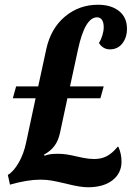

<svg xmlns="http://www.w3.org/2000/svg" viewBox="-20 -783 555 809"><path d="M479 -164 476 -165C460.7 -146.3 445.3 -133 430 -125C414.7 -117 397 -113 377 -113C361.7 -113 346.2 -114.7 330.5 -118C314.8 -121.3 305.3 -123.3 302 -124C272.7 -131.3 247.3 -135 226 -135C212.7 -135 202 -134.5 194 -133.5C186 -132.5 177.3 -130.3 168 -127L165 -131C184.3 -141.7 199.3 -154.3 210 -169C220.7 -183.7 228.3 -202 233 -224L264 -369H403L417 -419H275L309 -576C328.3 -665.3 355 -710 389 -710C397.7 -710 404.5 -706.5 409.5 -699.5C414.5 -692.5 417 -682 417 -668C417 -657.3 415 -645.7 411 -633C407 -620.3 402.3 -610 397 -602C401 -594.7 407 -588.3 415 -583C423 -577.7 432.3 -575 443 -575C465 -575 482.5 -583.3 495.5 -600C508.5 -616.7 515 -637.3 515 -662C515 -694 503.8 -718.8 481.5 -736.5C459.2 -754.2 429.7 -763 393 -763C339.7 -763 293.2 -746.3 253.5 -713C213.8 -679.7 187.7 -634 175 -576L141 -419H48L34 -369H130L90 -182C83.3 -150 72.8 -121.7 58.5 -97C44.2 -72.3 29 -55.3 13 -46L22 -5C71.3 -19 113.7 -26 149 -26C167 -26 183.5 -24.7 198.5 -22C213.5 -19.3 233.7 -15 259 -9C297.7 1 328.3 6 351 6C394.3 6 428.7 -3.8 454 -23.5C479.3 -43.2 492 -69.3 492 -102C492 -124 487.7 -144.7 479 -164Z"/></svg>

Font: DonutKreme
Style: Regular
Weight: 400
Designer: Impallari Type
Foundry: Impallari Type
Version: Version 2.100